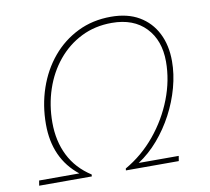

<svg xmlns="http://www.w3.org/2000/svg" viewBox="-79 -809 980 898"><g transform="rotate(-10 410.5 -360.0)"><path d="M503 -720Q582 -720 636.5 -688Q691 -656 720 -599Q749 -542 749 -466Q749 -405 731.5 -341Q714 -277 682.5 -217.5Q651 -158 608 -108Q565 -58 513 -24H703L699 0H448L449 -9Q531 -56 592 -130Q653 -204 687 -292Q721 -380 721 -469Q721 -570 663 -630.5Q605 -691 502 -691Q422 -691 357 -658.5Q292 -626 245 -569Q198 -512 173 -437.5Q148 -363 148 -280Q148 -192 182.5 -123Q217 -54 287 -9L286 0H36L40 -24H231Q117 -114 117 -277Q117 -367 144.5 -447.5Q172 -528 223 -589Q274 -650 345 -685Q416 -720 503 -720Z"/></g></svg>

Font: Livvic Thin
Style: Italic
Weight: 250
Italic angle: -10°
Designer: Jacques Le Bailly, Baron von Fonthausen
Version: Version 1.001; ttfautohint (v1.8.2)